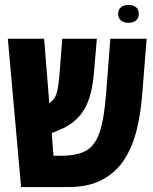

<svg xmlns="http://www.w3.org/2000/svg" viewBox="-20 -763 625 783"><path d="M66 0 12 -605H160L181 -342Q204 -358 211 -382.5Q218 -407 222 -452L234 -605H375L364 -476Q356 -368 321.5 -313.5Q287 -259 224 -234L191 -220L198 -128H232Q294 -128 331 -148.5Q368 -169 386.5 -224.5Q405 -280 413 -384L430 -605H578L560 -379Q554 -300 537 -231.5Q520 -163 486 -111Q452 -59 396 -29.5Q340 0 256 0ZM504 -670Q486 -670 474 -679Q462 -688 462 -707Q462 -725 474 -734Q486 -743 504 -743Q522 -743 534 -734Q546 -725 546 -707Q546 -688 534 -679Q522 -670 504 -670Z"/></svg>

Font: Noto Sans Hebrew ExtraCondensed ExtraBold
Style: Regular
Weight: 800
Width: 2
Designer: Monotype Design Team
Foundry: Monotype Imaging Inc.
Version: Version 2.004; ttfautohint (v1.8.4.7-5d5b)